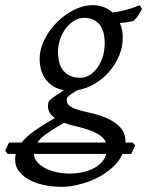

<svg xmlns="http://www.w3.org/2000/svg" viewBox="-116 -477 568 741"><path d="M390.6 117.2H356.9Q342.8 147.9 315.4 171.6Q288.1 195.3 254.9 211.4Q221.7 227.5 186.3 235.8Q150.9 244.1 121.6 244.1Q92.8 244.1 61.3 238.5Q29.8 232.9 3.4 220.2Q-22.9 207.5 -40.3 187.3Q-57.6 167 -57.6 138.2Q-57.6 128.4 -55.2 117.2H-86.4L-95.7 105Q-92.8 97.7 -88.9 88.9Q-85 80.1 -80.6 73.2H-32.7Q-13.2 48.8 19.3 26.1Q51.8 3.4 95.7 -21.5Q80.1 -32.7 74.7 -44.2Q69.3 -55.7 69.3 -66.9Q69.3 -74.2 70.3 -79.1Q71.3 -84 74.7 -88.4Q78.1 -92.8 84.7 -97.7Q91.3 -102.5 102.1 -109.9L130.9 -128.9Q110.4 -132.3 93 -142.1Q75.7 -151.9 63.2 -167Q50.8 -182.1 43.9 -202.6Q37.1 -223.1 37.1 -248Q36.6 -273.4 45.2 -298.8Q53.7 -324.2 68.6 -347.4Q83.5 -370.6 103.5 -390.6Q123.5 -410.6 146.2 -425.5Q168.9 -440.4 193.4 -448.7Q217.8 -457 241.2 -457Q265.1 -457 284.7 -449.5Q304.2 -441.9 318.8 -428.7Q356.9 -434.1 382.1 -442.1Q407.2 -450.2 423.8 -457L432.1 -441.9Q424.3 -428.2 417.7 -417.7Q411.1 -407.2 398.9 -396Q374 -390.1 346.7 -388.2Q357.9 -361.8 357.9 -332Q357.9 -296.4 343.8 -262.5Q329.6 -228.5 305.7 -200.7Q281.7 -172.9 249.8 -153.8Q217.8 -134.8 182.1 -128.9L163.1 -116.7Q155.3 -111.3 151.1 -108.2Q147 -105 144.8 -102.3Q142.6 -99.6 142.1 -96.9Q141.6 -94.2 141.6 -90.8Q141.6 -83.5 145 -76.9Q148.4 -70.3 158 -64.7Q167.5 -59.1 183.6 -53.7Q199.7 -48.3 225.6 -43Q266.6 -34.2 293.9 -22Q321.3 -9.8 337.6 4.4Q354 18.6 361.1 34.2Q368.2 49.8 368.2 64.9V68.8Q368.2 70.8 367.7 73.2H396.5L405.8 84ZM288.1 -312Q288.1 -331.5 283.9 -348.9Q279.8 -366.2 270.3 -379.4Q260.7 -392.6 245.4 -400.4Q230 -408.2 208 -408.2Q188.5 -408.2 170.4 -397.2Q152.3 -386.2 138.4 -368.2Q124.5 -350.1 116.2 -326.2Q107.9 -302.2 107.9 -276.9Q107.9 -255.4 112.5 -237.1Q117.2 -218.8 127.7 -205.3Q138.2 -191.9 155 -184.3Q171.9 -176.8 195.8 -176.8Q210.9 -176.8 227.1 -185.5Q243.2 -194.3 256.8 -211.7Q270.5 -229 279.3 -254.2Q288.1 -279.3 288.1 -312ZM153.3 192.9Q172.4 192.9 194.3 189.2Q216.3 185.5 236.6 176.8Q256.8 168 272.5 153.3Q288.1 138.7 293.9 117.2H15.1Q15.6 133.8 27.1 147.7Q38.6 161.6 57.6 171.6Q76.7 181.6 101.3 187.3Q126 192.9 153.3 192.9ZM180.2 11.2Q165.5 7.8 153.3 4.4Q141.1 1 130.9 -2.9Q91.8 19.5 66.4 37.1Q41 54.7 28.3 73.2H293.5Q289.6 64 281.7 55.4Q273.9 46.9 260.5 39.3Q247.1 31.7 227.3 24.7Q207.5 17.6 180.2 11.2Z"/></svg>

Font: Gentium Plus
Style: Italic
Weight: 400
Italic angle: -8°
Designer: J. Victor Gaultney, Annie Olsen, Iska Routamaa
Foundry: SIL International
Version: Version 1.510